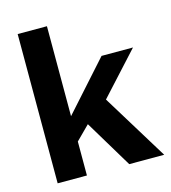

<svg xmlns="http://www.w3.org/2000/svg" viewBox="-109 -818 807 907"><g transform="rotate(-15 294.5 -365.0)"><path d="M570.8 -527.8 383.8 -323.2 582 0H411.1L271 -232.9L204.1 -166V0H61V-730H204.1V-290L417 -527.8Z"/></g></svg>

Font: Nacelle Bold
Style: Regular
Weight: 700
Designer: Sora Sagano
Foundry: Sora Sagano
Version: Version 1.000;FEAKit 1.0